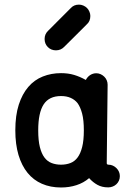

<svg xmlns="http://www.w3.org/2000/svg" viewBox="-20 -831 599 851"><path d="M250.5 -506.8Q282.2 -506.8 308.3 -499Q334.5 -491.2 360.4 -476.6Q367.2 -490.2 379.6 -498.3Q392.1 -506.3 406.7 -506.3Q417 -506.3 426 -502.2Q435.1 -498 442.1 -491.2Q449.2 -484.4 453.1 -475.1Q457 -465.8 457 -455.6L453.1 -107.9Q453.1 -103 456.1 -102.1Q459 -101.1 460 -101.1H460.4Q471.2 -101.1 480.2 -96.9Q489.3 -92.8 496.3 -85.7Q503.4 -78.6 507.3 -69.6Q511.2 -60.5 511.2 -50.3Q511.2 -39.6 507.1 -30.3Q502.9 -21 495.8 -14.4Q488.8 -7.8 479.5 -4.2Q470.2 -0.5 460 -0.5H459Q432.1 -0.5 411.9 -11.7Q391.6 -22.9 375 -41.5Q350.6 -20.5 318.8 -10.3Q287.1 0 250.5 0Q203.6 0 166 -16.4Q128.4 -32.7 102.3 -64.7Q76.2 -96.7 62 -144Q47.9 -191.4 47.9 -253.4Q47.9 -319.3 63.2 -366.9Q78.6 -414.6 105.5 -445.8Q132.3 -477.1 169.7 -491.9Q207 -506.8 250.5 -506.8ZM323.7 -374Q311.5 -389.2 293.2 -397.2Q274.9 -405.3 250.5 -405.3Q197.8 -405.3 173.6 -368.4Q149.4 -331.5 149.4 -253.4Q149.4 -208.5 156.7 -179.2Q164.1 -149.9 177.2 -132.6Q190.4 -115.2 209.2 -108.2Q228 -101.1 250.5 -101.1Q272.9 -101.1 291.7 -108.2Q310.5 -115.2 323.7 -132.8Q336.9 -150.4 344.2 -179.4Q351.6 -208.5 351.6 -253.4Q351.6 -298.8 344 -327.6Q336.4 -356.4 323.7 -374ZM264.2 -623Q249.5 -607.9 228 -607.9Q206.5 -607.9 192.1 -622.3Q177.7 -636.7 177.7 -658.2Q177.7 -679.7 192.9 -694.3L293.9 -795.4Q307.6 -810.5 330.1 -810.5Q339.8 -810.5 349.4 -806.4Q358.9 -802.2 365.5 -795.7Q372.1 -789.1 376.2 -779.5Q380.4 -770 380.4 -760.3Q380.4 -737.3 365.7 -724.1L314.9 -673.3Z"/></svg>

Font: TGL 0-17
Style: Regular
Weight: 400
Designer: Peter Wiegel
Foundry: Peter Wiegel
Version: Version 1.003 2010